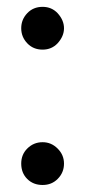

<svg xmlns="http://www.w3.org/2000/svg" viewBox="-20 -520 290 561"><path d="M148.4 -393.6Q130.9 -375 104.5 -375Q77.1 -375 59.6 -393.6Q42 -412.1 42 -437.5Q42 -462.9 59.6 -481.4Q77.1 -500 104.5 -500Q130.9 -500 148.4 -481.4Q167 -460.9 167 -437.5Q167 -414.1 148.4 -393.6ZM167 -42Q167 -15.6 148.4 2.9Q130.9 20.5 104.5 20.5Q77.1 20.5 59.6 2.9Q42 -14.6 42 -42Q42 -68.4 59.6 -85.9Q78.1 -104.5 104.5 -104.5Q129.9 -104.5 148.4 -85.9Q167 -67.4 167 -42Z"/></svg>

Font: okolaksMetalik
Style: bold
Weight: 700
Width: 7
Version: Version 0.6